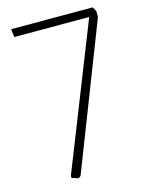

<svg xmlns="http://www.w3.org/2000/svg" viewBox="-114 -811 685 892"><g transform="rotate(-15 228.5 -365.0)"><path d="M152 10 120 0V-11L393 -701H33L28 -736L29 -740H420L432 -719V-690L163 2Z"/></g></svg>

Font: Encode Sans Normal
Style: Thin
Weight: 100
Designer: Pablo Impallari, Andres Torresi
Foundry: Pablo Impallari, Andres Torresi
Version: Version 1.000; ttfautohint (v1.00) -l 8 -r 50 -G 200 -x 14 -